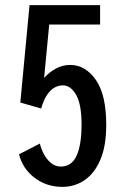

<svg xmlns="http://www.w3.org/2000/svg" viewBox="-20 -720 490 751"><path d="M224 11Q161.5 11 114.8 -25Q68 -61 54.5 -116.5L136 -158.5Q140 -140 150.8 -119Q161.5 -98 178.5 -83.2Q195.5 -68.5 218 -68.5Q260 -68.5 279.5 -110.8Q299 -153 299 -233.5Q299 -312 277.8 -349Q256.5 -386 226.5 -386Q196.5 -386 174.8 -362.5Q153 -339 141 -295.5L59.5 -319L95.5 -700H371.5V-624H172.5L152.5 -415Q172.5 -437.5 198.5 -451.8Q224.5 -466 254.5 -466Q313.5 -466 354.5 -408.2Q395.5 -350.5 395.5 -231Q395.5 -149.5 372.8 -95.8Q350 -42 311 -15.5Q272 11 224 11Z"/></svg>

Font: Trispace Condensed
Style: Regular
Weight: 400
Width: 3
Designer: Tyler Finck
Foundry: Etcetera Type Company
Version: Version 1.210; ttfautohint (v1.8.3)